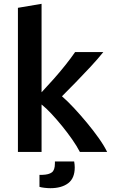

<svg xmlns="http://www.w3.org/2000/svg" viewBox="-20 -797 600 1007"><path d="M74 0V-756L198 -777V-313Q229 -346 261 -382Q293 -418 322.5 -455Q352 -492 374 -524H522Q494 -489 456 -448Q418 -407 379 -367Q340 -327 305 -292Q334 -267 368 -230.5Q402 -194 436 -153Q470 -112 498 -72.5Q526 -33 542 0H399Q383 -31 358.5 -66Q334 -101 306 -135.5Q278 -170 250 -200Q222 -230 198 -249V0ZM244 190Q230 190 213 188Q196 186 187 183V120H203Q236 119 252 107Q268 95 268 60V50H369Q372 67 372 81Q372 138 337.5 164Q303 190 244 190Z"/></svg>

Font: Ubuntu Sans Mono SemiBold
Style: Regular
Weight: 600
Monospace: yes
Designer: Dalton Maag Ltd
Foundry: Dalton Maag Ltd
Version: Version 1.006